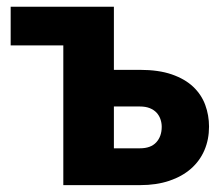

<svg xmlns="http://www.w3.org/2000/svg" viewBox="-20 -538 642 558"><path d="M11 -518.5H311V-335H386.5Q441 -335 479.2 -321.8Q517.5 -308.5 541.5 -285.8Q565.5 -263 576.5 -233Q587.5 -203 587.5 -170Q587.5 -132.5 574 -101.2Q560.5 -70 534.8 -47.5Q509 -25 471.8 -12.5Q434.5 0 387.5 0H164V-406H11ZM311 -228.5V-107H387Q418 -107 434 -124.2Q450 -141.5 450 -169.5Q450 -181 446.2 -191.8Q442.5 -202.5 434.8 -210.8Q427 -219 415 -223.8Q403 -228.5 387 -228.5Z"/></svg>

Font: Lato Black
Style: Regular
Weight: 900
Designer: Lukasz Dziedzic
Foundry: tyPoland Lukasz Dziedzic
Version: Version 2.007; 2014-02-27